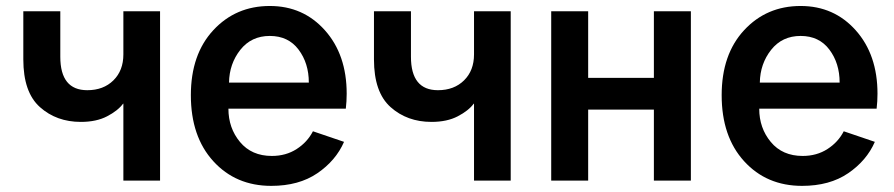

<svg xmlns="http://www.w3.org/2000/svg" viewBox="-20 -601 2974 639"><path d="M57.6 -403.3V-563.5H180.7V-412.1Q180.7 -300.8 270.5 -300.8Q324.2 -300.8 357.4 -333.5Q390.6 -366.2 390.6 -419.9V-563.5H512.7V0H390.6V-255.9H389.6Q372.1 -232.4 336.4 -213.9Q300.8 -195.3 249 -195.3Q168 -195.3 112.8 -244.6Q57.6 -293.9 57.6 -403.3Z M615.2 -284.2Q615.2 -419.9 689.9 -500.5Q764.6 -581.1 877.9 -581.1Q989.3 -581.1 1061.5 -500Q1133.8 -418.9 1133.8 -289.1Q1133.8 -263.7 1130.9 -239.3H740.2Q740.2 -174.8 778.8 -128.4Q817.4 -82 884.8 -82Q931.6 -82 967.3 -105Q1002.9 -127.9 1021.5 -164.1L1125 -128.9Q1097.7 -66.4 1036.1 -24.4Q974.6 17.6 882.8 17.6Q764.6 17.6 689.9 -64.5Q615.2 -146.5 615.2 -284.2ZM742.2 -326.2H1007.8Q1007.8 -390.6 973.6 -436Q939.5 -481.4 877.9 -481.4Q816.4 -481.4 779.8 -435.1Q743.2 -388.7 742.2 -326.2Z M1224.6 -403.3V-563.5H1347.7V-412.1Q1347.7 -300.8 1437.5 -300.8Q1491.2 -300.8 1524.4 -333.5Q1557.6 -366.2 1557.6 -419.9V-563.5H1679.7V0H1557.6V-255.9H1556.6Q1539.1 -232.4 1503.4 -213.9Q1467.8 -195.3 1416 -195.3Q1335 -195.3 1279.8 -244.6Q1224.6 -293.9 1224.6 -403.3Z M1814.5 0V-563.5H1937.5V-341.8H2156.2V-563.5H2279.3V0H2156.2V-236.3H1937.5V0Z M2381.8 -284.2Q2381.8 -419.9 2456.5 -500.5Q2531.2 -581.1 2644.5 -581.1Q2755.9 -581.1 2828.1 -500Q2900.4 -418.9 2900.4 -289.1Q2900.4 -263.7 2897.5 -239.3H2506.8Q2506.8 -174.8 2545.4 -128.4Q2584 -82 2651.4 -82Q2698.2 -82 2733.9 -105Q2769.5 -127.9 2788.1 -164.1L2891.6 -128.9Q2864.3 -66.4 2802.7 -24.4Q2741.2 17.6 2649.4 17.6Q2531.2 17.6 2456.5 -64.5Q2381.8 -146.5 2381.8 -284.2ZM2508.8 -326.2H2774.4Q2774.4 -390.6 2740.2 -436Q2706.1 -481.4 2644.5 -481.4Q2583 -481.4 2546.4 -435.1Q2509.8 -388.7 2508.8 -326.2Z"/></svg>

Font: Gothic A1
Style: Bold
Weight: 700
Version: Version 2.50